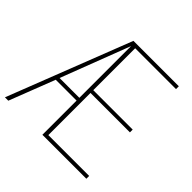

<svg xmlns="http://www.w3.org/2000/svg" viewBox="-187 -925 1101 1101"><g transform="rotate(45 363.5 -375.0)"><path d="M27.3 0H0L292 -750H660.2V-727.1H329.1V-387.2H648.9V-364.7H329.1V-22.9H660.2V0H303.7V-277.3H134.8ZM303.7 -719.2 143.1 -299.8H303.7Z"/></g></svg>

Font: Spartan MB Thin
Style: Regular
Weight: 100
Designer: Matt Bailey, Mirko Velimirovic
Foundry: Matt Bailey
Version: Version 1.005